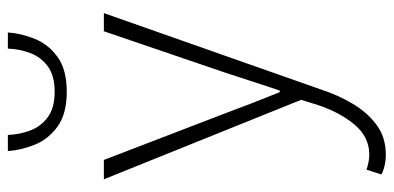

<svg xmlns="http://www.w3.org/2000/svg" viewBox="-270 -488 977 476"><g transform="rotate(-90 218.0 -249.5)"><path d="M73 219Q59 219 46 216Q33 213 24 208L36 171Q44 174 54 176Q64 178 73 178Q117 178 147.5 141.5Q178 105 196 51L209 9L12 -480H60L176 -178Q187 -148 201 -112Q215 -76 228 -44H232Q243 -76 254.5 -112Q266 -148 276 -178L379 -480H424L234 60Q221 100 199.5 136.5Q178 173 147 196Q116 219 73 219ZM229 -572Q174 -572 142.5 -595Q111 -618 97.5 -652Q84 -686 82 -718H122Q123 -689 133 -662.5Q143 -636 166 -619Q189 -602 229 -602Q269 -602 292 -619Q315 -636 325 -662.5Q335 -689 336 -718H376Q374 -686 360.5 -652Q347 -618 315.5 -595Q284 -572 229 -572Z"/></g></svg>

Font: Source Sans 3 Light
Style: Regular
Weight: 300
Designer: Paul D. Hunt
Foundry: Adobe
Version: Version 3.052;hotconv 1.1.0;makeotfexe 2.6.0